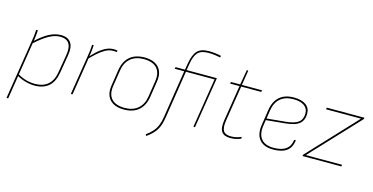

<svg xmlns="http://www.w3.org/2000/svg" viewBox="-84 -1118 3367 1731"><g transform="rotate(15 1599.0 -253.0)"><path d="M248 12Q208 12 163.5 -0.5Q119 -13 77 -36L80 -53Q121 -28 163 -16Q205 -4 249 -4Q323 -4 368.5 -42.5Q414 -81 427 -160L455 -326Q468 -401 443.5 -437.5Q419 -474 362 -474Q312 -474 258 -444.5Q204 -415 131 -349L134 -371Q200 -433 255 -461.5Q310 -490 364 -490Q429 -490 457 -449.5Q485 -409 471 -329L443 -160Q428 -72 379 -30Q330 12 248 12ZM39 185Q34 185 35 181L122 -368Q127 -395 130 -422.5Q133 -450 134 -475Q134 -478 137 -478H147Q150 -478 150 -475Q149 -458 147.5 -440.5Q146 -423 143.5 -405Q141 -387 138 -368L136 -359L51 181Q50 185 46 185Z M590 0Q585 0 586 -4L644 -368Q649 -394 652 -422Q655 -450 656 -475Q656 -478 659 -478H668Q670 -478 670.5 -477.5Q671 -477 671 -475Q670 -451 667 -424Q664 -397 658 -362V-358L602 -4Q601 -1 600 -0.5Q599 0 597 0ZM646 -340 650 -361Q673 -388 705 -418Q737 -448 775.5 -469Q814 -490 855 -490Q878 -490 888 -487Q890 -486 890 -485.5Q890 -485 890 -483Q890 -482 889.5 -479Q889 -476 888 -474Q887 -471 883 -472Q879 -473 872 -473.5Q865 -474 853 -474Q817 -474 781.5 -454.5Q746 -435 712 -404Q678 -373 646 -340Z M1083 12Q994 12 950.5 -35.5Q907 -83 920 -168L943 -318Q956 -402 1007 -446Q1058 -490 1144 -490Q1233 -490 1276.5 -442.5Q1320 -395 1307 -310L1284 -160Q1271 -77 1220 -32.5Q1169 12 1083 12ZM1086 -4Q1163 -4 1210 -45Q1257 -86 1268 -160L1291 -310Q1303 -389 1263.5 -431.5Q1224 -474 1141 -474Q1064 -474 1017 -433.5Q970 -393 959 -318L936 -168Q924 -89 963 -46.5Q1002 -4 1086 -4Z M1536 -462 1467 -19Q1461 19 1452 48.5Q1443 78 1428.5 101.5Q1414 125 1393 146Q1372 167 1343 188Q1342 189 1340.5 189Q1339 189 1338 188L1333 179Q1332 177 1332.5 176.5Q1333 176 1334 175Q1371 148 1394 121Q1417 94 1430.5 60Q1444 26 1451 -22L1520 -462H1435Q1431 -462 1432 -466L1434 -475Q1435 -478 1439 -478H1523L1533 -539Q1547 -622 1581 -658.5Q1615 -695 1688 -695Q1721 -695 1750.5 -691.5Q1780 -688 1800 -683Q1802 -682 1802.5 -681Q1803 -680 1803 -678L1802 -670Q1802 -666 1798 -667Q1774 -672 1747 -675.5Q1720 -679 1688 -679Q1619 -679 1589.5 -645.5Q1560 -612 1548 -538L1538 -478H1816Q1818 -478 1819.5 -477.5Q1821 -477 1820 -474L1745 -5Q1744 -1 1743 -0.5Q1742 0 1740 0H1734Q1729 0 1730 -5L1803 -462Z M2075 12Q2018 12 1994.5 -20.5Q1971 -53 1983 -129L2036 -462H1952Q1951 -462 1949.5 -462.5Q1948 -463 1949 -466L1951 -475Q1952 -477 1953 -477.5Q1954 -478 1956 -478H2038L2062 -614Q2063 -618 2066 -618H2073Q2077 -618 2076 -614L2054 -478H2239Q2243 -478 2242 -474L2240 -465Q2239 -463 2238 -462.5Q2237 -462 2235 -462H2052L1999 -129Q1989 -62 2007 -33Q2025 -4 2077 -4Q2101 -4 2125 -9Q2149 -14 2171 -24Q2173 -25 2174 -24Q2175 -23 2175 -21L2174 -12Q2174 -8 2169 -6Q2148 3 2123 7.5Q2098 12 2075 12Z M2474 12Q2389 12 2348 -36.5Q2307 -85 2320 -173L2343 -323Q2356 -405 2405.5 -447.5Q2455 -490 2538 -490Q2610 -490 2650 -461Q2690 -432 2690 -379Q2690 -319 2652.5 -286Q2615 -253 2520 -244L2344 -227L2336 -173Q2324 -92 2360 -48Q2396 -4 2476 -4Q2550 -4 2590 -32.5Q2630 -61 2637 -118Q2637 -122 2641 -122H2650Q2653 -122 2653 -118Q2647 -74 2626 -45Q2605 -16 2567 -2Q2529 12 2474 12ZM2347 -243 2518 -259Q2603 -267 2638.5 -294.5Q2674 -322 2674 -378Q2674 -424 2638 -449Q2602 -474 2537 -474Q2462 -474 2416.5 -435.5Q2371 -397 2359 -323Z M2751 0Q2747 0 2748 -4L2749 -9Q2750 -13 2753 -16L3089 -375Q3109 -396 3129.5 -418Q3150 -440 3169 -461V-462Q3139 -462 3109.5 -462Q3080 -462 3050 -462H2847Q2843 -462 2844 -466L2846 -475Q2847 -478 2851 -478H3194Q3199 -478 3198 -474L3197 -470Q3196 -468 3195.5 -466Q3195 -464 3193 -462L2860 -107Q2839 -85 2818 -62.5Q2797 -40 2776 -17V-16Q2805 -16 2834.5 -16Q2864 -16 2893 -16H3110Q3112 -16 3113 -15.5Q3114 -15 3113 -12L3111 -3Q3110 -1 3109 -0.5Q3108 0 3106 0Z"/></g></svg>

Font: Sofia Sans Hairline
Style: Italic
Weight: 1
Italic angle: -9°
Designer: Botio Nikoltchev, Ani Petrova
Foundry: lettersoup
Version: Version 4.102